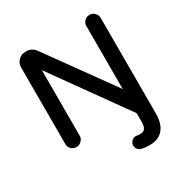

<svg xmlns="http://www.w3.org/2000/svg" viewBox="-209 -856 1202 1258"><g transform="rotate(-30 392.0 -226.5)"><path d="M699 -642V81Q699 159 664 200.5Q629 242 562 242Q526 242 497 234Q482 229 473.5 217Q465 205 465 190Q465 173 479 158.5Q493 144 513 145L524 147H527Q531 148 541 148Q568 148 579.5 133Q591 118 591 79V18L194 -537V-39Q194 -19 177.5 -3Q161 13 139 13Q117 13 101 -2.5Q85 -18 85 -39V-622Q85 -651 106.5 -673Q128 -695 158 -695H171Q206 -695 233 -662L591 -165V-642Q591 -663 606.5 -679Q622 -695 645 -695Q667 -695 683 -679Q699 -663 699 -642Z"/></g></svg>

Font: 寒蝉全圆体 Bold
Style: Regular
Weight: 700
Designer: Warren2060
      Designed by Motoya company      

      [Varela Round]
      Joe Prince(Latin component); Avraham Cornf
Foundry: ChillType
Version: Version 3.200